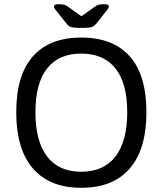

<svg xmlns="http://www.w3.org/2000/svg" viewBox="-20 -884 771 910"><path d="M365 6Q215 6 136 -85.5Q57 -177 57 -352Q57 -528 136 -617Q215 -706 365 -706Q516 -706 595 -617Q674 -528 674 -352Q674 -177 595 -85.5Q516 6 365 6ZM365 -70Q471 -70 527 -142Q583 -214 583 -352Q583 -490 527 -560Q471 -630 365 -630Q259 -630 203.5 -560Q148 -490 148 -352Q148 -214 203.5 -142Q259 -70 365 -70ZM353 -752Q329 -752 317 -755.5Q305 -759 293 -775L250 -829Q240 -841 238 -845Q236 -849 236 -853Q236 -858 240.5 -861Q245 -864 258 -864Q275 -864 284.5 -861.5Q294 -859 304 -851L366 -807L431 -853Q440 -860 449 -862Q458 -864 474 -864Q487 -864 491.5 -861Q496 -858 496 -853Q496 -849 493.5 -845Q491 -841 480 -827L439 -775Q427 -760 415 -756Q403 -752 379 -752Z"/></svg>

Font: Asap
Style: Regular
Weight: 400
Designer: Pablo Cosgaya
Foundry: Omnibus-Type
Version: Version 3.001